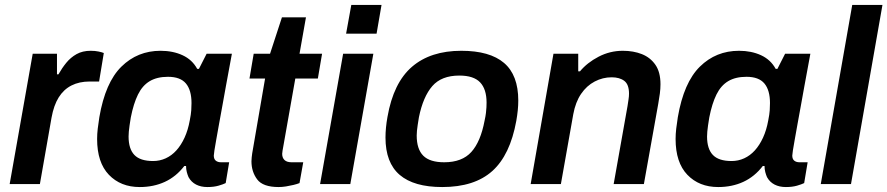

<svg xmlns="http://www.w3.org/2000/svg" viewBox="-20 -743 3582 775"><path d="M19 0 112 -526H210V-443H216Q230 -468 247.5 -489.5Q265 -511 289 -524.5Q313 -538 346 -538Q364 -538 378 -535Q392 -532 399 -529L380 -414H342Q300 -414 268.5 -398Q237 -382 217 -350Q197 -318 188 -268L141 0Z M544 12Q467 12 419.5 -37.5Q372 -87 372 -182Q372 -202 374.5 -223.5Q377 -245 381 -270Q405 -410 470 -474Q535 -538 628 -538Q678 -538 717 -520Q756 -502 776 -465H783L814 -526H916L892 -396Q885 -355 877.5 -315.5Q870 -276 864 -241.5Q858 -207 853 -180Q848 -153 845.5 -136Q843 -119 843 -115Q843 -101 851 -94.5Q859 -88 872 -88H905L891 -4Q881 1 862 6.5Q843 12 817 12Q791 12 771.5 2Q752 -8 741 -28Q737 -37 734 -48.5Q731 -60 731 -73H724Q691 -30 645.5 -9Q600 12 544 12ZM598 -93Q625 -93 649 -104Q673 -115 692 -136Q711 -157 725 -187.5Q739 -218 746 -257Q751 -282 752 -298Q753 -314 753 -327Q753 -379 730.5 -406Q708 -433 658 -433Q614 -433 584.5 -415.5Q555 -398 537 -361.5Q519 -325 508 -269Q505 -251 503 -237Q501 -223 500 -212Q499 -201 499 -192Q499 -142 522.5 -117.5Q546 -93 598 -93Z M1105 12Q1041 12 1018 -19Q995 -50 995 -92Q995 -100 996 -108Q997 -116 998 -124L1050 -426H987L1004 -526H1070L1118 -673H1215L1189 -526H1280L1263 -426H1172L1123 -149Q1122 -146 1120.5 -135Q1119 -124 1119 -122Q1119 -106 1128.5 -97Q1138 -88 1157 -88H1204L1189 -4Q1179 0 1164.5 3.5Q1150 7 1134.5 9.5Q1119 12 1105 12Z M1377 -607 1398 -723H1520L1500 -607ZM1272 0 1365 -526H1487L1394 0Z M1765 12Q1651 12 1593.5 -37Q1536 -86 1536 -188Q1536 -207 1538 -228Q1540 -249 1544 -271Q1568 -409 1643 -473.5Q1718 -538 1842 -538Q1957 -538 2014.5 -489Q2072 -440 2072 -337Q2072 -318 2070 -298Q2068 -278 2064 -255Q2039 -117 1967 -52.5Q1895 12 1765 12ZM1773 -88Q1845 -88 1882.5 -129.5Q1920 -171 1936 -256Q1940 -274 1941.5 -287Q1943 -300 1943.5 -310Q1944 -320 1944 -329Q1944 -383 1918 -410.5Q1892 -438 1834 -438Q1762 -438 1725 -395.5Q1688 -353 1671 -270Q1668 -252 1666 -238.5Q1664 -225 1663 -215Q1662 -205 1662 -196Q1662 -141 1688.5 -114.5Q1715 -88 1773 -88Z M2122 0 2214 -526H2314V-455H2321Q2350 -490 2396 -514Q2442 -538 2494 -538Q2537 -538 2571 -524.5Q2605 -511 2625.5 -481.5Q2646 -452 2646 -403Q2646 -385 2643.5 -365.5Q2641 -346 2637 -324L2579 0H2457L2513 -315Q2515 -329 2517 -341.5Q2519 -354 2519 -365Q2519 -402 2500 -416.5Q2481 -431 2449 -431Q2413 -431 2380.5 -414Q2348 -397 2325.5 -364Q2303 -331 2294 -282L2244 0Z M2879 12Q2802 12 2754.5 -37.5Q2707 -87 2707 -182Q2707 -202 2709.5 -223.5Q2712 -245 2716 -270Q2740 -410 2805 -474Q2870 -538 2963 -538Q3013 -538 3052 -520Q3091 -502 3111 -465H3118L3149 -526H3251L3227 -396Q3220 -355 3212.5 -315.5Q3205 -276 3199 -241.5Q3193 -207 3188 -180Q3183 -153 3180.5 -136Q3178 -119 3178 -115Q3178 -101 3186 -94.5Q3194 -88 3207 -88H3240L3226 -4Q3216 1 3197 6.5Q3178 12 3152 12Q3126 12 3106.5 2Q3087 -8 3076 -28Q3072 -37 3069 -48.5Q3066 -60 3066 -73H3059Q3026 -30 2980.5 -9Q2935 12 2879 12ZM2933 -93Q2960 -93 2984 -104Q3008 -115 3027 -136Q3046 -157 3060 -187.5Q3074 -218 3081 -257Q3086 -282 3087 -298Q3088 -314 3088 -327Q3088 -379 3065.5 -406Q3043 -433 2993 -433Q2949 -433 2919.5 -415.5Q2890 -398 2872 -361.5Q2854 -325 2843 -269Q2840 -251 2838 -237Q2836 -223 2835 -212Q2834 -201 2834 -192Q2834 -142 2857.5 -117.5Q2881 -93 2933 -93Z M3293 0 3420 -723H3542L3415 0Z"/></svg>

Font: Archivo Variable SemiBold
Style: Italic
Weight: 600
Italic angle: -10°
Designer: Hector Gatti
Foundry: Omnibus-Type
Version: Version 2.001